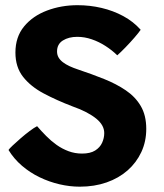

<svg xmlns="http://www.w3.org/2000/svg" viewBox="-20 -694 616 722"><path d="M280 8Q242.5 8 203.8 -1Q165 -10 128.8 -27.5Q92.5 -45 62.5 -70.8Q32.5 -96.5 12 -130Q15 -135 28 -147.2Q41 -159.5 58 -174.2Q75 -189 91.8 -201.5Q108.5 -214 119.5 -219.5Q135.5 -201 153.8 -182.5Q172 -164 192.8 -149.2Q213.5 -134.5 237.5 -125.5Q261.5 -116.5 288.5 -116.5Q319.5 -116.5 337.8 -128Q356 -139.5 364 -157.2Q372 -175 372 -193.5Q372 -208.5 364.5 -222Q357 -235.5 342 -247.8Q327 -260 304.8 -271.8Q282.5 -283.5 252.5 -294Q192.5 -317 144 -342.8Q95.5 -368.5 66.8 -405Q38 -441.5 38 -496.5Q38 -555 70.5 -594.5Q103 -634 156.5 -654.2Q210 -674.5 271.5 -674.5Q318 -674.5 361.8 -664.2Q405.5 -654 443.5 -633.5Q481.5 -613 509 -582Q501.5 -571 485.5 -552.5Q469.5 -534 451.5 -515.5Q433.5 -497 421 -486Q401 -505.5 376.5 -521.2Q352 -537 325 -546.2Q298 -555.5 270.5 -555.5Q238.5 -555.5 216.5 -541.8Q194.5 -528 194.5 -500.5Q194.5 -488 200.2 -478Q206 -468 216.5 -460Q227 -452 241.5 -445.2Q256 -438.5 274 -432.5Q325 -415.5 371.2 -397Q417.5 -378.5 453.2 -354.2Q489 -330 509.5 -295Q530 -260 530 -209.5Q530 -162 511.5 -122.2Q493 -82.5 459.8 -53.2Q426.5 -24 380.8 -8Q335 8 280 8Z"/></svg>

Font: Grandstander Thin
Style: Bold
Weight: 700
Version: Version 1.200